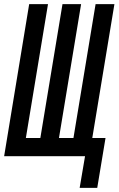

<svg xmlns="http://www.w3.org/2000/svg" viewBox="-32 -755 573 928"><path d="M353 153 379 0H-12L109 -735H200L93 -88H163L270 -735H360L253 -88H323L430 -735H521L414 -88H478L438 153Z"/></svg>

Font: Iosevka Semibold Oblique
Style: Regular
Weight: 600
Italic angle: -9°
Monospace: yes
Designer: Belleve Invis
Foundry: Belleve Invis
Version: Version 32.5.0; ttfautohint (v1.8.4)